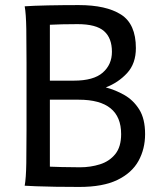

<svg xmlns="http://www.w3.org/2000/svg" viewBox="-20 -738 667 763"><path d="M178.2 -639.6V-417.5H273.4Q352.1 -417.5 388.4 -449.5Q424.8 -481.4 424.8 -532.2Q424.8 -586.9 393.3 -614.5Q361.8 -642.1 288.1 -642.1Q259.8 -642.1 226.8 -641.4Q193.8 -640.6 178.2 -639.6ZM85.4 -222.2V-488.3Q85.4 -560.1 84.5 -621.8Q83.5 -683.6 78.1 -712.9Q110.4 -715.3 170.7 -716.6Q231 -717.8 293 -717.8Q401.9 -717.8 460.9 -680.2Q520 -642.6 520 -546.9Q520 -485.4 485.1 -447.5Q450.2 -409.7 400.4 -390.6Q438 -380.9 473.9 -360.6Q509.8 -340.3 533.2 -303.2Q556.6 -266.1 556.6 -205.1Q556.6 -146 530.3 -98.4Q503.9 -50.8 446.5 -22.9Q389.2 4.9 295.4 4.9Q246.1 4.9 201.2 4.2Q156.2 3.4 123.8 2.2Q91.3 1 78.1 0Q83.5 -29.3 84.5 -89.6Q85.4 -149.9 85.4 -222.2ZM178.2 -341.8V-75.7Q191.9 -75.2 224.4 -74.2Q256.8 -73.2 297.9 -73.2Q339.8 -73.2 377.2 -85Q414.6 -96.7 438 -125.5Q461.4 -154.3 461.4 -205.1Q461.4 -341.8 293 -341.8Z"/></svg>

Font: Kanchenjunga
Style: Regular
Weight: 400
Designer: Becca Hirsbrunner Spalinger
Foundry: SIL International
Version: Version 2.001